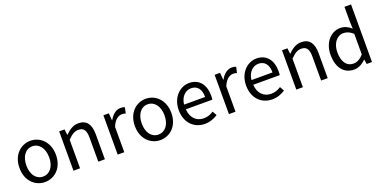

<svg xmlns="http://www.w3.org/2000/svg" viewBox="-16 -1638 4947 2493"><g transform="rotate(-20 2458.0 -391.5)"><path d="M303 13C436 13 555 -91 555 -271C555 -452 436 -557 303 -557C170 -557 51 -452 51 -271C51 -91 170 13 303 13ZM303 -63C209 -63 146 -146 146 -271C146 -396 209 -481 303 -481C397 -481 461 -396 461 -271C461 -146 397 -63 303 -63Z M698 0H789V-394C844 -449 882 -477 938 -477C1010 -477 1041 -434 1041 -332V0H1132V-344C1132 -483 1080 -557 966 -557C892 -557 836 -516 784 -465H781L773 -543H698Z M1309 0H1400V-349C1436 -442 1492 -474 1537 -474C1559 -474 1572 -472 1590 -465L1607 -545C1590 -554 1573 -557 1549 -557C1488 -557 1433 -513 1395 -444H1392L1384 -543H1309Z M1897 13C2030 13 2149 -91 2149 -271C2149 -452 2030 -557 1897 -557C1764 -557 1645 -452 1645 -271C1645 -91 1764 13 1897 13ZM1897 -63C1803 -63 1740 -146 1740 -271C1740 -396 1803 -481 1897 -481C1991 -481 2055 -396 2055 -271C2055 -146 1991 -63 1897 -63Z M2511 13C2585 13 2643 -12 2691 -43L2658 -103C2618 -76 2575 -60 2522 -60C2419 -60 2348 -134 2342 -250H2708C2710 -263 2712 -282 2712 -302C2712 -457 2634 -557 2496 -557C2370 -557 2251 -447 2251 -271C2251 -92 2367 13 2511 13ZM2341 -315C2352 -422 2420 -484 2497 -484C2582 -484 2632 -425 2632 -315Z M2846 0H2937V-349C2973 -442 3029 -474 3074 -474C3096 -474 3109 -472 3127 -465L3144 -545C3127 -554 3110 -557 3086 -557C3025 -557 2970 -513 2932 -444H2929L2921 -543H2846Z M3442 13C3516 13 3574 -12 3622 -43L3589 -103C3549 -76 3506 -60 3453 -60C3350 -60 3279 -134 3273 -250H3639C3641 -263 3643 -282 3643 -302C3643 -457 3565 -557 3427 -557C3301 -557 3182 -447 3182 -271C3182 -92 3298 13 3442 13ZM3272 -315C3283 -422 3351 -484 3428 -484C3513 -484 3563 -425 3563 -315Z M3777 0H3868V-394C3923 -449 3961 -477 4017 -477C4089 -477 4120 -434 4120 -332V0H4211V-344C4211 -483 4159 -557 4045 -557C3971 -557 3915 -516 3863 -465H3860L3852 -543H3777Z M4573 13C4638 13 4695 -22 4738 -64H4740L4749 0H4823V-796H4732V-587L4737 -493C4689 -533 4648 -557 4584 -557C4460 -557 4349 -447 4349 -271C4349 -90 4437 13 4573 13ZM4593 -63C4497 -63 4443 -141 4443 -272C4443 -396 4512 -480 4600 -480C4645 -480 4686 -464 4732 -423V-138C4687 -88 4643 -63 4593 -63Z"/></g></svg>

Font: Noto Sans CJK SC Regular
Style: Regular
Weight: 400
Designer: Ryoko NISHIZUKA (kana & ideographs); Paul D. Hunt (Latin, Greek & Cyrillic); Wenlong ZHANG (bopomofo); Sandoll Communica
Foundry: Adobe Systems Incorporated
Version: Version 1.004;PS 1.004;hotconv 1.0.82;makeotf.lib2.5.63406